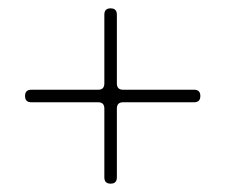

<svg xmlns="http://www.w3.org/2000/svg" viewBox="-20 -550 541 460"><path d="M260 -125Q260 -110 245 -110Q230 -110 230 -125V-290Q230 -305 215 -305H55Q40 -305 40 -320Q40 -335 55 -335H215Q230 -335 230 -350V-515Q230 -530 245 -530Q260 -530 260 -515V-350Q260 -335 275 -335H445Q460 -335 460 -320Q460 -305 445 -305H275Q260 -305 260 -290Z"/></svg>

Font: Nixie One
Style: Regular
Weight: 400
Designer: Jovanny Lemonad
Foundry: Jovanny Lemonad
Version: Version 1.000 2011 initial release